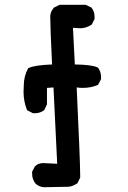

<svg xmlns="http://www.w3.org/2000/svg" viewBox="-20 -782 540 808"><path d="M115.2 -50.8Q115.2 -53.7 115.2 -59.6L127 -82Q136.7 -90.8 146 -93.3Q155.3 -95.7 161.1 -95.7Q166 -95.7 220.7 -92.8L205.1 -414.1L177.7 -412.1V-342.8L166 -318.4Q155.3 -310.5 145.5 -308.1Q135.7 -305.7 129.9 -305.7Q124 -305.7 118.2 -305.7L93.8 -318.4Q79.1 -355.5 79.1 -395.5Q79.1 -408.2 80.1 -421.9Q80.1 -460.9 98.6 -495.1L101.6 -496.1Q125 -507.8 199.2 -510.7Q191.4 -667 191.4 -714.8V-715.8Q193.4 -734.4 207 -750L230.5 -761.7H340.8L365.2 -750Q373 -739.3 375.5 -729.5Q377.9 -719.7 377.9 -713.9Q377.9 -708 377.9 -702.1L366.2 -678.7Q342.8 -663.1 317.4 -663.1Q316.4 -663.1 287.1 -665L294.9 -510.7Q368.2 -509.8 390.6 -498L392.6 -497.1Q405.3 -479.5 405.3 -458Q405.3 -455.1 405.3 -449.2L392.6 -424.8Q363.3 -412.1 328.1 -412.1Q315.4 -412.1 302.7 -414.1Q317.4 -101.6 317.4 -45.9Q317.4 -39.1 317.4 -34.2L305.7 -10.7Q285.2 2.9 267.6 3.9L164.1 5.9H163.1Q144.5 3.9 129.9 -8.8Q115.2 -27.3 115.2 -50.8Z"/></svg>

Font: JasonHandwriting2
Style: SemiBold
Weight: 600
Version: Version 1.04.7